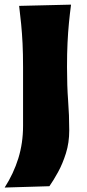

<svg xmlns="http://www.w3.org/2000/svg" viewBox="-32 -593 377 836"><path d="M-11.7 223.6Q27.3 162.6 47.9 96.2Q68.4 29.8 68.4 -44.9V-300.8Q68.4 -358.9 66.2 -403.8Q64 -448.7 60.1 -488Q56.2 -527.3 51.3 -567.4L277.3 -572.8Q272 -532.2 268.1 -492.2Q264.2 -452.1 262 -406Q259.8 -359.9 259.8 -300.8Q259.8 -218.3 264.6 -155Q269.5 -91.8 269.5 -24.9Q269.5 28.3 255.1 74.2Q240.7 120.1 220.7 156.5Q200.7 192.9 183.1 217.8Z"/></svg>

Font: Pinar-DS3-FD ExtraBold
Style: Regular
Weight: 800
Designer: Amin Abedi
Version: Version 3.000